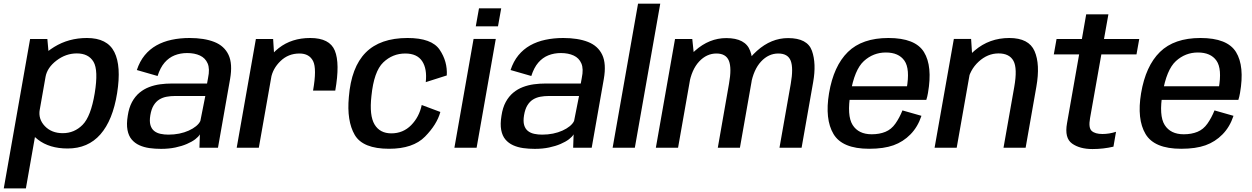

<svg xmlns="http://www.w3.org/2000/svg" viewBox="-68 -805 6820 1046"><path d="M-47.5 221.5H73L199 -493.5L190 -592.5H96ZM300.5 4Q411.5 4 479 -73Q546.5 -150 570 -297.5Q593.5 -445 555 -521.5Q516.5 -598 405.5 -598Q306 -598 226.8 -549Q147.5 -500 137.5 -445L180 -386Q189 -436.5 239.8 -475.2Q290.5 -514 350.5 -514Q414.5 -514 441.5 -468.2Q468.5 -422.5 448 -297Q427 -170.5 382 -125Q337 -79.5 274 -79.5Q213 -79.5 176.2 -118Q139.5 -156.5 148.5 -208L85.5 -148.5Q75.5 -93.5 138.2 -44.8Q201 4 300.5 4Z M809.5 6Q852 6 887.5 -1.5Q923 -9 950.2 -20.8Q977.5 -32.5 995.5 -46.2Q1013.5 -60 1021 -73L1018.5 0H1119.5L1185.5 -374.5Q1200 -457.5 1177 -506.2Q1154 -555 1099.5 -576.5Q1045 -598 964.5 -598Q912.5 -598 867 -588.2Q821.5 -578.5 784.5 -557.8Q747.5 -537 720.2 -503.8Q693 -470.5 677.5 -423.5L790.5 -391Q805 -436.5 828.5 -463.8Q852 -491 883.2 -503.5Q914.5 -516 951.5 -516Q992 -516 1021.2 -502.5Q1050.5 -489 1063.2 -459.5Q1076 -430 1065.5 -380.5L1060 -350H868Q836 -350 804.5 -345.8Q773 -341.5 744.2 -330.5Q715.5 -319.5 691.8 -299.8Q668 -280 651.2 -249.2Q634.5 -218.5 628 -174.5Q620.5 -129 626.5 -97Q632.5 -65 649.5 -45Q666.5 -25 691.2 -13.8Q716 -2.5 746.2 1.8Q776.5 6 809.5 6ZM849.5 -71.5Q827 -71.5 806.8 -75.8Q786.5 -80 772 -91.5Q757.5 -103 751.5 -123.8Q745.5 -144.5 751 -177.5Q756.5 -210.5 769.2 -231.2Q782 -252 800 -263Q818 -274 839.8 -278Q861.5 -282 884.5 -282H1050.5L1023.5 -146Q1016.5 -131 1000 -117.5Q983.5 -104 960.2 -93.5Q937 -83 908.8 -77.2Q880.5 -71.5 849.5 -71.5Z M1637.5 -311.5H1758.5Q1784.5 -460 1756.2 -529Q1728 -598 1622 -598Q1521 -598 1450.8 -543.2Q1380.5 -488.5 1366.5 -410L1408.5 -378.5Q1417.5 -431 1460 -472.2Q1502.5 -513.5 1563.5 -513.5Q1617 -513.5 1637.8 -472Q1658.5 -430.5 1637.5 -311.5ZM1221.5 0H1342L1427 -481.5L1420 -592.5H1326Z M2051.5 5.5Q2182.5 5.5 2247.5 -60.8Q2312.5 -127 2331 -195L2229.5 -233Q2216 -168 2172 -123.2Q2128 -78.5 2064 -78.5Q2001.5 -78.5 1972.5 -127Q1943.5 -175.5 1955.5 -282Q1969 -416 2019.8 -464.8Q2070.5 -513.5 2140 -513.5Q2204 -513.5 2231.8 -471.8Q2259.5 -430 2251.5 -357.5L2366 -394Q2370.5 -470 2327.2 -534Q2284 -598 2152.5 -598Q2003 -598 1924.2 -518.5Q1845.5 -439 1832.5 -276.5Q1820.5 -146 1864.5 -70.2Q1908.5 5.5 2051.5 5.5Z M2407.5 0H2528.5L2633 -593H2512ZM2541.5 -759.5 2524 -661.5H2645L2662.5 -759.5Z M2845.5 6Q2888 6 2923.5 -1.5Q2959 -9 2986.2 -20.8Q3013.5 -32.5 3031.5 -46.2Q3049.5 -60 3057 -73L3054.5 0H3155.5L3221.5 -374.5Q3236 -457.5 3213 -506.2Q3190 -555 3135.5 -576.5Q3081 -598 3000.5 -598Q2948.5 -598 2903 -588.2Q2857.5 -578.5 2820.5 -557.8Q2783.5 -537 2756.2 -503.8Q2729 -470.5 2713.5 -423.5L2826.5 -391Q2841 -436.5 2864.5 -463.8Q2888 -491 2919.2 -503.5Q2950.5 -516 2987.5 -516Q3028 -516 3057.2 -502.5Q3086.5 -489 3099.2 -459.5Q3112 -430 3101.5 -380.5L3096 -350H2904Q2872 -350 2840.5 -345.8Q2809 -341.5 2780.2 -330.5Q2751.5 -319.5 2727.8 -299.8Q2704 -280 2687.2 -249.2Q2670.5 -218.5 2664 -174.5Q2656.5 -129 2662.5 -97Q2668.5 -65 2685.5 -45Q2702.5 -25 2727.2 -13.8Q2752 -2.5 2782.2 1.8Q2812.5 6 2845.5 6ZM2885.5 -71.5Q2863 -71.5 2842.8 -75.8Q2822.5 -80 2808 -91.5Q2793.5 -103 2787.5 -123.8Q2781.5 -144.5 2787 -177.5Q2792.5 -210.5 2805.2 -231.2Q2818 -252 2836 -263Q2854 -274 2875.8 -278Q2897.5 -282 2920.5 -282H3086.5L3059.5 -146Q3052.5 -131 3036 -117.5Q3019.5 -104 2996.2 -93.5Q2973 -83 2944.8 -77.2Q2916.5 -71.5 2885.5 -71.5Z M3269.5 0H3390.5L3529 -785H3408Z M3505 0H3626L3713.5 -496.5L3703.5 -592.5H3609.5ZM3842.5 0H3963L4026 -357.5Q4044 -458.5 4018.8 -528Q3993.5 -597.5 3888.5 -597.5Q3796 -597.5 3718.8 -529Q3641.5 -460.5 3626 -375L3686 -345.5Q3700 -426 3740.8 -469.8Q3781.5 -513.5 3835 -513.5Q3887 -513.5 3903 -473.8Q3919 -434 3903.5 -348.5ZM4178.5 0H4299L4362 -357.5Q4380 -458.5 4355.5 -528Q4331 -597.5 4225.5 -597.5Q4133.5 -597.5 4056 -528.2Q3978.5 -459 3963.5 -375L4023 -345.5Q4037.5 -426 4078.2 -469.8Q4119 -513.5 4172 -513.5Q4224.5 -513.5 4239.8 -473.8Q4255 -434 4240 -348.5Z M4667 5.5 4681 -73.5Q4609 -73.5 4577 -124.2Q4545 -175 4565.5 -297Q4587 -425.5 4638.2 -472.2Q4689.5 -519 4758 -519Q4828 -519 4859.2 -474.5Q4890.5 -430 4871.5 -323L4879.5 -335H4560L4547 -261H4978.5Q4984 -277.5 4987.5 -298.5Q5013 -444.5 4965.8 -521.2Q4918.5 -598 4772 -598Q4629 -598 4551.2 -521.8Q4473.5 -445.5 4448.5 -297Q4425 -155.5 4472.8 -75Q4520.5 5.5 4667 5.5ZM4681 -73.5 4667 5.5Q4746.5 5.5 4799.5 -13.5Q4852.5 -32.5 4892.2 -73Q4932 -113.5 4952 -174L4848.5 -203.5Q4832.5 -163.5 4810.2 -131.8Q4788 -100 4755.5 -86.8Q4723 -73.5 4681 -73.5Z M5023.5 0H5144L5229.5 -484.5L5222.5 -593H5128.5ZM5399 0H5519.5L5578 -332.5Q5599.5 -455 5568.2 -526.5Q5537 -598 5430.5 -598Q5322 -598 5242.2 -530Q5162.5 -462 5149.5 -388L5202.5 -354.5Q5214.5 -424 5263.5 -469Q5312.5 -514 5372 -514Q5431 -514 5453.2 -473.5Q5475.5 -433 5457.5 -331Z M5883.5 7Q5942.5 7 5998 -6L6012 -87Q5975 -75 5938 -75Q5898 -75 5879.5 -91.8Q5861 -108.5 5870.5 -161.5L5932 -508.5H6123.5L6138.5 -592.5H5946.5L5970.5 -727H5849.5L5826 -592.5H5688L5673 -508.5H5811L5745 -133.5Q5730.5 -53 5772.5 -23Q5814.5 7 5883.5 7Z M6367 5.5 6381 -73.5Q6309 -73.5 6277 -124.2Q6245 -175 6265.5 -297Q6287 -425.5 6338.2 -472.2Q6389.5 -519 6458 -519Q6528 -519 6559.2 -474.5Q6590.5 -430 6571.5 -323L6579.5 -335H6260L6247 -261H6678.5Q6684 -277.5 6687.5 -298.5Q6713 -444.5 6665.8 -521.2Q6618.5 -598 6472 -598Q6329 -598 6251.2 -521.8Q6173.5 -445.5 6148.5 -297Q6125 -155.5 6172.8 -75Q6220.5 5.5 6367 5.5ZM6381 -73.5 6367 5.5Q6446.5 5.5 6499.5 -13.5Q6552.5 -32.5 6592.2 -73Q6632 -113.5 6652 -174L6548.5 -203.5Q6532.5 -163.5 6510.2 -131.8Q6488 -100 6455.5 -86.8Q6423 -73.5 6381 -73.5Z"/></svg>

Font: Anybody UltraCondensed Thin Medium
Style: Italic
Weight: 500
Italic angle: -10°
Version: Version 1.111